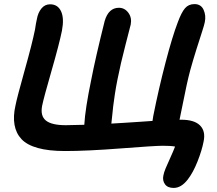

<svg xmlns="http://www.w3.org/2000/svg" viewBox="-20 -734 1065 943"><path d="M833 189Q803.2 189 790.3 170.9Q777.3 152.8 782.2 128.9Q784.7 113.8 793.7 92.3Q802.7 70.8 816.9 39.8Q831.1 8.8 839.8 -14.2Q819.8 -18.1 779.8 -18.1Q741.2 -18.1 574.2 -5.1Q407.2 7.8 299.8 7.8Q219.2 7.8 165.8 -7.1Q112.3 -22 85.4 -50.8Q58.6 -79.6 51.3 -121.3Q43.9 -163.1 56.2 -216.8Q63.5 -254.4 100.8 -387.5Q138.2 -520.5 151.9 -588.9Q156.7 -622.1 161.1 -640.1Q166.5 -671.4 183.3 -692.1Q200.2 -712.9 226.1 -712.9Q263.7 -712.9 279.8 -678.7Q295.9 -644.5 284.2 -583Q270.5 -516.1 232.9 -385.7Q195.3 -255.4 187 -214.8Q177.2 -165 205.3 -142.1Q233.4 -119.1 303.2 -119.1Q332.5 -119.1 394 -121.1Q398.4 -199.2 428.2 -342.8Q448.7 -449.2 494.1 -630.9Q513.2 -695.8 564 -695.8Q592.3 -695.8 610.4 -671.4Q628.4 -647 622.1 -613.8Q620.6 -606.4 596.4 -513.9Q572.3 -421.4 557.1 -344.2Q549.8 -308.1 544.2 -271.5Q538.6 -234.9 536.1 -213.4Q533.7 -191.9 530.8 -163.1Q527.8 -134.3 526.9 -127Q559.6 -128.9 595 -131.1Q630.4 -133.3 669.9 -136Q709.5 -138.7 729 -140.1Q731.4 -158.7 732.9 -165Q759.3 -297.9 793 -426.8Q826.7 -555.7 853 -624Q871.1 -673.3 888.7 -693.6Q906.2 -713.9 935.1 -713.9Q967.3 -713.9 980 -685.8Q992.7 -657.7 985.8 -625Q983.4 -612.3 972.9 -579.8Q962.4 -547.4 945.3 -493.4Q928.2 -439.5 914.1 -388.2Q905.3 -355.5 896.5 -314.9Q887.7 -274.4 877.2 -221.2Q866.7 -168 861.8 -146H870.1Q934.6 -146 962.6 -117.7Q990.7 -89.4 980 -39.1Q971.7 4.4 950.2 58.8Q928.7 113.3 901.9 147.9Q870.1 189 833 189Z"/></svg>

Font: Shantell Sans Normal
Style: Italic
Weight: 600
Italic angle: -11.31°
Designer: Stephen Nixon, Anya Danilova, Shantell Martin
Foundry: Arrow Type
Version: Version 1.006;[559af2be0]